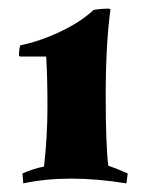

<svg xmlns="http://www.w3.org/2000/svg" viewBox="-20 -766 356 445"><path d="M82 -380Q90 -449 90 -518.5Q90 -588 87 -635H26L24 -637Q24 -652 27 -661Q72 -670 119.5 -692.5Q167 -715 197 -743Q215 -746 233 -746L236 -744Q225 -663 225 -545.5Q225 -428 231 -382Q249 -376 276 -364L273 -341Q205 -352 145 -352Q85 -352 34 -341L32 -364Q57 -375 82 -380Z"/></svg>

Font: Almendra SC
Style: Bold
Weight: 700
Designer: Ana Sanfelippo
Foundry: Ana Sanfelippo
Version: Version 1.003